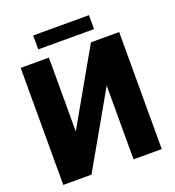

<svg xmlns="http://www.w3.org/2000/svg" viewBox="-152 -978 997 1096"><g transform="rotate(-20 346.5 -430.0)"><path d="M470.7 -710.9H642.1V0H470.7V-448.2L215.3 0H43.9V-710.9H215.3V-262.2ZM513.2 -775.9H174.3V-860.4H513.2Z"/></g></svg>

Font: Sadagaat-English
Style: Regular
Weight: 900
Designer: Ahmed alsheikh
Foundry: Ahmed alsheikh Design
Version: Version 2.137;January 17, 2018;FontCreator 11.0.0.2408 64-bi